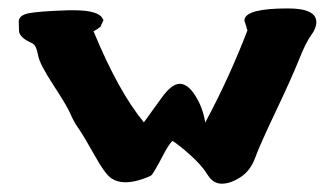

<svg xmlns="http://www.w3.org/2000/svg" viewBox="-20 -444 803 460"><path d="M471.7 -150.4Q529.3 -257.8 572.8 -371.1Q566.4 -393.1 565.4 -394.5L565.9 -397.5Q570.3 -423.8 669.9 -423.8Q737.8 -423.8 737.8 -391.1V-390.6Q737.8 -376 725.3 -359.4Q712.9 -342.8 695.6 -299.3Q678.2 -255.9 640.1 -175.8Q602.1 -95.7 591.1 -65.4Q580.1 -35.2 556.2 -19.5Q532.2 -3.9 511.2 -3.9Q490.2 -3.9 476.6 -26.4Q462.9 -48.8 434.1 -74.2Q405.3 -99.6 393.1 -106.4Q383.3 -96.7 370.1 -70.8Q347.7 -28.3 343 -24.4Q338.4 -20.5 319.1 -14.2Q299.8 -7.8 281.7 -7.3H280.3Q279.3 -7.3 278.8 -7.3Q260.3 -7.8 247.1 -16.6Q231.9 -26.4 206.1 -72.8Q180.2 -119.1 168.5 -135.7Q156.7 -152.3 148.9 -170.9Q141.1 -189.5 107.9 -240.2Q74.7 -291 71.3 -311Q66.9 -336.9 56.2 -340.8Q26.4 -354 25.6 -369.9Q24.9 -385.7 24.9 -392.1Q24.9 -407.2 48.1 -412.1Q71.3 -417 143.6 -419.4Q150.4 -419.4 156.7 -419.4Q216.8 -419.4 226.1 -398.9L228 -396L220.7 -379.9Q213.9 -374 204.1 -369.1Q263.7 -224.6 324.7 -150.9Q342.3 -174.8 366.7 -209Q391.1 -243.2 410.6 -243.2Q430.2 -243.2 448.2 -214.4Q466.3 -185.5 471.7 -150.4Z"/></svg>

Font: Drukaatie burti
Style: Bold
Weight: 700
Version: Version 0.14